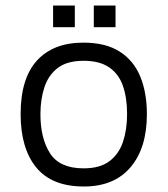

<svg xmlns="http://www.w3.org/2000/svg" viewBox="-20 -663 609 698"><path d="M285 15Q168 15 111.5 -54.5Q55 -124 55 -248Q55 -378 114.5 -443Q174 -508 283 -508Q364 -508 415 -475.5Q466 -443 490 -384.5Q514 -326 514 -248Q514 -125 454.5 -55Q395 15 285 15ZM284 -51Q344 -51 378.5 -77.5Q413 -104 427.5 -148.5Q442 -193 442 -248Q442 -307 427 -350.5Q412 -394 377 -418Q342 -442 284 -442Q224 -442 190 -416Q156 -390 141.5 -346Q127 -302 127 -248Q127 -160 162 -105.5Q197 -51 284 -51ZM321 -564V-643H400V-564ZM173 -564V-643H252V-564Z"/></svg>

Font: Maven Pro VF Beta
Style: Regular
Weight: 400
Designer: Joe Prince
Foundry: Joe Prince
Version: Version 2.002